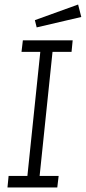

<svg xmlns="http://www.w3.org/2000/svg" viewBox="-20 -828 379 848"><path d="M339 -753 142 -707 134 -739 325 -808ZM18 -51H101L158 -599H75L81 -650H301L296 -599H212L155 -51H239L233 0H13Z"/></svg>

Font: Zilla Slab Light
Style: Italic
Weight: 300
Italic angle: -6°
Designer: Typotheque.com
Foundry: Typotheque type foundry
Version: Version 1.1; 2017; ttfautohint (v1.6)